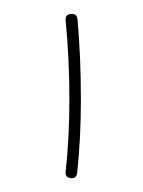

<svg xmlns="http://www.w3.org/2000/svg" viewBox="-20 -693 207 277"><path d="M82 -436Q73.7 -437 74.7 -445.3Q80.1 -493.7 80.1 -549.8Q80.1 -607.4 74.7 -663.6Q73.7 -671.9 82 -672.9Q90.8 -673.8 91.8 -665.5Q94.2 -638.2 95.5 -608.6Q96.7 -579.1 96.7 -549.8Q96.7 -493.2 91.3 -443.4Q90.3 -435.1 82 -436Z"/></svg>

Font: Mikhak-DS1-FD Thin
Style: Regular
Weight: 100
Designer: Amin Abedi
Version: Version 3.2